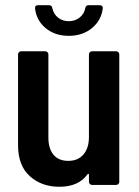

<svg xmlns="http://www.w3.org/2000/svg" viewBox="-20 -707 531 734"><path d="M332 -511H424Q429 -511 432.5 -507.5Q436 -504 436 -499V-12Q436 -7 432.5 -3.5Q429 0 424 0H332Q327 0 323.5 -3.5Q320 -7 320 -12V-39Q320 -42 318 -42.5Q316 -43 314 -40Q280 7 207 7Q139 7 94 -33.5Q49 -74 49 -152V-499Q49 -504 52.5 -507.5Q56 -511 61 -511H153Q158 -511 161.5 -507.5Q165 -504 165 -499V-181Q165 -139 184.5 -115.5Q204 -92 241 -92Q278 -92 299 -116.5Q320 -141 320 -183V-499Q320 -504 323.5 -507.5Q327 -511 332 -511ZM114 -675V-677Q114 -687 125 -687H168Q178 -687 180 -676Q185 -653 202 -639.5Q219 -626 243 -626Q267 -626 284.5 -640Q302 -654 306 -676Q308 -687 318 -687H361Q373 -687 373 -676Q368 -630 332 -600Q296 -570 243 -570Q190 -570 154.5 -599.5Q119 -629 114 -675Z"/></svg>

Font: Barlow Semi Condensed SemiBold
Style: Regular
Weight: 600
Width: 4
Designer: Jeremy Tribby
Foundry: Tribby Type
Version: Version 1.408